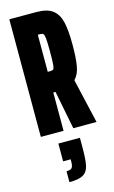

<svg xmlns="http://www.w3.org/2000/svg" viewBox="-145 -742 645 1085"><g transform="rotate(-15 177.5 -199.5)"><path d="M219 0 175 -224H174H162V0H29V-688H187Q250 -688 282 -663.5Q314 -639 325.5 -590.5Q337 -542 337 -457Q337 -380 329 -333.5Q321 -287 295 -260L355 0ZM204 -455Q204 -508 201.5 -530Q199 -552 193.5 -557Q188 -562 175 -562H162V-345H175Q190 -345 195 -350Q200 -355 202 -376Q204 -397 204 -455ZM159 179V166H115V62H241V121Q241 192 233 226Q225 260 199.5 274.5Q174 289 119 289V225Q143 225 151 215.5Q159 206 159 179Z"/></g></svg>

Font: Saira Ultra Condensed Black
Style: Regular
Weight: 900
Width: 1
Designer: Hector Gatti with collaboration of the Omnibus-Type team
Foundry: Omnibus-Type
Version: Version 1.001; ttfautohint (v1.8)